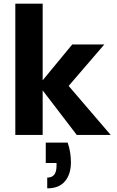

<svg xmlns="http://www.w3.org/2000/svg" viewBox="-20 -740 640 1053"><path d="M401 0 192 -273 376 -496H552L305 -209L304 -330L587 0ZM64 0V-720H214V0ZM239 293V234Q265 234 277.5 218Q290 202 290 170V154H231V42H351Q361 71 365 98Q369 125 369 150Q369 215 336.5 254Q304 293 239 293Z"/></svg>

Font: DM Sans 24pt Black
Style: Regular
Weight: 900
Designer: Colophon Foundry, Jonny Pinhorn
Foundry: Colophon Foundry
Version: Version 4.004;gftools[0.9.30]